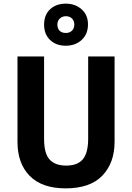

<svg xmlns="http://www.w3.org/2000/svg" viewBox="-20 -1024 725 1054"><path d="M609 -246Q609 -130 542 -60Q475 10 340 10Q211 10 143.5 -58Q76 -126 76 -246V-714H222V-262Q222 -181 252.5 -148Q283 -115 343 -115Q406 -115 435 -150Q464 -185 464 -263V-714H609ZM341 -773Q288 -773 255 -804.5Q222 -836 222 -889Q222 -942 255 -973Q288 -1004 341 -1004Q393 -1004 428 -973Q463 -942 463 -890Q463 -837 428.5 -805Q394 -773 341 -773ZM342 -843Q362 -843 375 -855.5Q388 -868 388 -889Q388 -910 375 -922.5Q362 -935 342 -935Q322 -935 308.5 -922.5Q295 -910 295 -889Q295 -868 307 -855.5Q319 -843 342 -843Z"/></svg>

Font: Noto Sans SemiCondensed
Style: Bold
Weight: 700
Width: 4
Designer: Monotype Design Team
Foundry: Monotype Imaging Inc.
Version: Version 2.013; ttfautohint (v1.8.4.7-5d5b)